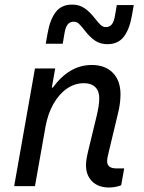

<svg xmlns="http://www.w3.org/2000/svg" viewBox="-20 -828 640 854"><path d="M464.5 6Q417.5 6 390 -21Q362.5 -48 362.5 -93.5Q362.5 -106 364.8 -120.2Q367 -134.5 373 -160L409.5 -310.5Q415.5 -335.5 418.5 -355.2Q421.5 -375 421.5 -391.5Q421.5 -423 403.8 -440.5Q386 -458 353.5 -458Q312.5 -458 277.5 -433.8Q242.5 -409.5 217.8 -366Q193 -322.5 182.5 -265L135.5 0H43L135.5 -523.5H225.5L206 -412.5L178.5 -438.5H215Q288.5 -539 388 -539Q448 -539 482 -504Q516 -469 516 -408.5Q516 -388 513 -365.8Q510 -343.5 503 -316L465 -157.5Q460 -137 458.2 -127.5Q456.5 -118 456.5 -111Q456.5 -79 497.5 -79H532.5L519 -4Q493.5 6 464.5 6ZM457.5 -631.5Q426.5 -631.5 403.5 -646.8Q380.5 -662 357.5 -691.5Q340.5 -714 330.5 -722.8Q320.5 -731.5 307.5 -731.5Q291.5 -731.5 281.5 -719.8Q271.5 -708 267 -680.5L259 -633.5H183.5L192 -681.5Q202.5 -741 227.8 -774.2Q253 -807.5 301 -807.5Q332 -807.5 355 -792.2Q378 -777 401 -747.5Q418.5 -725 428.5 -716.2Q438.5 -707.5 451 -707.5Q467 -707.5 477 -719.2Q487 -731 491.5 -758.5L499.5 -805.5H575L566.5 -757.5Q556 -698 530.8 -664.8Q505.5 -631.5 457.5 -631.5Z"/></svg>

Font: Google Sans Code
Style: Italic
Weight: 400
Italic angle: -10°
Monospace: yes
Designer: Google Sans Code Authors
Foundry: Google LLC
Version: Version 6.000